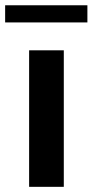

<svg xmlns="http://www.w3.org/2000/svg" viewBox="-36 -723 358 743"><path d="M76.7 0V-528.3H210.9V0ZM-16.1 -636.2V-702.6H302.2V-636.2Z"/></svg>

Font: Comme SemiBold
Style: Regular
Weight: 600
Version: Version 1.000;gftools[0.9.27]